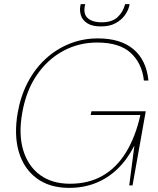

<svg xmlns="http://www.w3.org/2000/svg" viewBox="-20 -898 765 930"><path d="M315 12Q220 12 157.5 -34.5Q95 -81 71 -163Q47 -245 66 -353Q80 -433 114.5 -499Q149 -565 200.5 -612.5Q252 -660 316.5 -686Q381 -712 454 -712Q564 -712 626.5 -659.5Q689 -607 699 -508H677Q668 -591 613.5 -641.5Q559 -692 450 -692Q362 -692 286.5 -651.5Q211 -611 159 -535.5Q107 -460 88 -353Q69 -248 92.5 -170.5Q116 -93 174 -50.5Q232 -8 319 -8Q409 -8 476.5 -46.5Q544 -85 590 -159.5Q636 -234 660 -341H419L423 -359H686L622 0H606L631 -193Q597 -126 550 -80.5Q503 -35 444 -11.5Q385 12 315 12ZM469 -770Q426 -770 402.5 -785.5Q379 -801 372 -823.5Q365 -846 369 -868L371 -878H393Q381 -833 403.5 -811.5Q426 -790 473 -790Q522 -790 549 -814.5Q576 -839 586 -878H608L606 -869Q601 -847 584.5 -824Q568 -801 539.5 -785.5Q511 -770 469 -770Z"/></svg>

Font: DM Sans 20pt Thin
Style: Italic
Weight: 250
Italic angle: -10°
Version: Version 4.004;gftools[0.9.30]